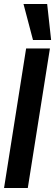

<svg xmlns="http://www.w3.org/2000/svg" viewBox="-36 -943 276 963"><path d="M-15.7 0 95 -700H214.4L103.4 0ZM129.5 -742.3 81.9 -922.8H200.6L220.4 -742.3Z"/></svg>

Font: Georama
Style: Italic
Weight: 400
Width: 2
Italic angle: -9°
Designer: Jean-Baptiste Levee
Foundry: Production Type
Version: Version 1.000